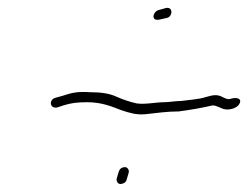

<svg xmlns="http://www.w3.org/2000/svg" viewBox="-20 -566 619 479"><path d="M118 -322C101 -317 104 -294 123 -298L138 -303C157 -309 173 -311 197 -311C235 -311 259 -300 283 -291C301 -285 319 -279 342 -281C372 -284 395 -288 426 -288C456 -292 485 -297 510 -303H511C520 -303 533 -295 538 -294C553 -290 571 -297 576 -305C586 -320 571 -324 557 -320C549 -316 539 -322 535 -324C522 -331 511 -329 494 -324C476 -318 452 -317 431 -314H430C416 -314 403 -311 389 -311C369 -311 344 -305 321 -308C303 -312 286 -318 270 -325C253 -333 231 -336 203 -336C176 -338 159 -335 136 -327ZM271 -120C270 -114 274 -107 280 -107C288 -107 295 -112 296 -118L301 -135C303 -142 298 -149 292 -149C283 -149 278 -144 276 -137ZM376 -541C361 -537 356 -513 377 -517L395 -521C411 -523 413 -550 394 -546ZM493 -324H494Z"/></svg>

Font: Stray Cat
Style: LtObl
Weight: 300
Version: Version 1.0